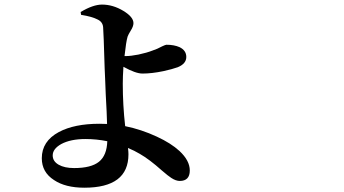

<svg xmlns="http://www.w3.org/2000/svg" viewBox="-20 -790 1540 859"><path d="M357.4 49.8Q272.5 49.8 221.7 15.6Q167 -19.5 167 -82Q167 -158.2 243.2 -199.2Q312.5 -236.3 424.8 -236.3Q448.2 -236.3 459 -235.4Q458 -282.2 453.1 -367.2Q451.2 -418 450.2 -440.4Q450.2 -452.1 448.2 -485.4Q443.4 -647.5 441.4 -668Q439.5 -692.4 416 -703.1Q391.6 -715.8 342.8 -723.6L340.8 -736.3Q396.5 -769.5 436.5 -769.5Q485.4 -769.5 532.2 -741.2Q577.1 -713.9 577.1 -686.5Q577.1 -671.9 564.5 -652.3Q554.7 -636.7 550.8 -626Q543.9 -602.5 537.1 -539.1H543Q564.5 -539.1 599.6 -545.9Q636.7 -553.7 664.1 -564.5Q682.6 -570.3 706.1 -583Q720.7 -589.8 724.6 -589.8Q758.8 -589.8 783.2 -579.1Q813.5 -564.5 813.5 -535.2Q813.5 -504.9 775.4 -489.3Q751 -480.5 710.9 -471.7Q659.2 -460.9 617.2 -460.9Q586.9 -460.9 532.2 -491.2Q529.3 -447.3 529.3 -416Q529.3 -319.3 540 -225.6Q612.3 -210.9 681.6 -178.7Q745.1 -149.4 783.2 -114.3Q829.1 -71.3 829.1 -27.3Q829.1 19.5 784.2 19.5Q766.6 19.5 746.1 5.9Q733.4 -2 704.1 -27.3Q648.4 -77.1 605.5 -101.6Q581.1 -116.2 552.7 -127.9Q554.7 -110.4 554.7 -99.6Q554.7 49.8 357.4 49.8ZM311.5 -38.1Q387.7 -38.1 422.9 -66.4Q458 -94.7 460 -158.2Q411.1 -168 362.3 -168Q295.9 -168 253.9 -145.5Q215.8 -124 215.8 -94.7Q215.8 -68.4 242.2 -53.2Q268.6 -38.1 311.5 -38.1Z"/></svg>

Font: Bpmf GenYo Min B
Style: B
Weight: 700
Foundry: But Ko
Version: Version 1.320